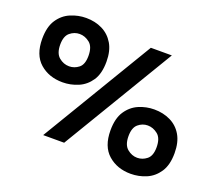

<svg xmlns="http://www.w3.org/2000/svg" viewBox="-121 -861 1206 1066"><g transform="rotate(20 481.5 -328.5)"><path d="M215 -312Q134 -312 80.5 -359Q27 -406 27 -501Q27 -572 55 -614Q83 -656 127 -674.5Q171 -693 218 -693Q271 -693 313.5 -672Q356 -651 381 -609Q406 -567 406 -503Q406 -432 378 -390.5Q350 -349 306 -330.5Q262 -312 215 -312ZM215 0 611 -660H735L339 0ZM219 -408Q250 -408 275.5 -428Q301 -448 301 -499Q301 -553 273.5 -575Q246 -597 214 -597Q183 -597 157.5 -576Q132 -555 132 -505Q132 -453 159 -430.5Q186 -408 219 -408ZM744 36Q664 36 610.5 -11Q557 -58 557 -153Q557 -224 585 -266Q613 -308 656.5 -326.5Q700 -345 747 -345Q800 -345 843 -324Q886 -303 910.5 -261Q935 -219 935 -155Q935 -85 907 -43Q879 -1 835.5 17.5Q792 36 744 36ZM748 -60Q779 -60 804.5 -80.5Q830 -101 830 -151Q830 -205 802.5 -227Q775 -249 743 -249Q712 -249 687 -228Q662 -207 662 -157Q662 -105 689 -82.5Q716 -60 748 -60Z"/></g></svg>

Font: Bricolage Grotesque 12pt SemiBold
Style: Regular
Weight: 600
Designer: Mathieu Triay
Foundry: Atelier Triay
Version: Version 1.001; ttfautohint (v1.8.4.7-5d5b);gftools[0.9.33.de